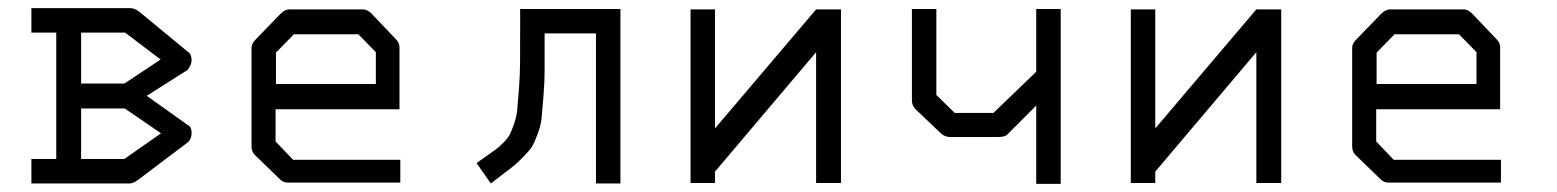

<svg xmlns="http://www.w3.org/2000/svg" viewBox="-20 -499 3820 471"><path d="M118 -109V-419H57V-479H300Q310 -479 322 -470L442 -371Q450 -365.5 450 -351Q450 -341.5 441 -328L340 -264L441 -192Q450 -188.5 450 -172Q450 -159 441 -150L319 -58Q307 -49 298 -49H57V-109ZM286 -233H179V-109H285L375 -172ZM285 -294 374 -353 287 -419H179V-294Z M656 -231V-152L699 -107H962V-51H687Q675 -51 667 -59L605 -119Q597 -127 597 -140V-382Q597 -392 607 -402L668 -465Q679 -476 690 -476H871Q881 -476 892 -465L951 -403Q960 -394 960 -383V-231ZM657 -293H902V-371L859 -415H701L657 -370Z M1502 -49H1442V-417H1316Q1316 -360 1316 -328Q1316 -296 1313 -260.5Q1310 -225 1308.5 -208.5Q1307 -192 1298.8 -170Q1290.5 -148 1285.2 -139.5Q1280 -131 1263.8 -114.2Q1247.5 -97.5 1236 -88.8Q1224.5 -80 1198.5 -60Q1189 -53 1184 -49L1149 -99Q1157.5 -105 1172.5 -115.5Q1189.5 -127.5 1197 -133Q1204.5 -138.5 1215.8 -150Q1227 -161.5 1231 -169.8Q1235 -178 1241.2 -195.8Q1247.5 -213.5 1249 -231.5Q1250.5 -249.5 1253 -280.5Q1255.5 -311.5 1255.8 -346.2Q1256 -381 1256 -432V-477H1502Z M2043 -50H1982V-371L1734 -78V-50H1674V-476H1734V-184L1982 -476H2043Z M2582 -477V-48H2522V-240L2450 -168Q2444 -163 2429 -163H2310Q2298.5 -163 2289 -171L2226 -231Q2217 -240 2217 -253V-477H2277V-266L2322 -222H2417L2522 -323V-477Z M3123 -50H3062V-371L2814 -78V-50H2754V-476H2814V-184L3062 -476H3123Z M3356 -231V-152L3399 -107H3662V-51H3387Q3375 -51 3367 -59L3305 -119Q3297 -127 3297 -140V-382Q3297 -392 3307 -402L3368 -465Q3379 -476 3390 -476H3571Q3581 -476 3592 -465L3651 -403Q3660 -394 3660 -383V-231ZM3357 -293H3602V-371L3559 -415H3401L3357 -370Z"/></svg>

Font: 3270 Nerd Font
Style: Regular
Weight: 400
Monospace: yes
Version: Version 3.0.1;Nerd Fonts 3.3.0